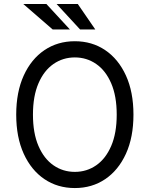

<svg xmlns="http://www.w3.org/2000/svg" viewBox="-20 -947 762 977"><path d="M659.1 -363.6Q659.1 -248.6 620.9 -164.8Q582.7 -81 515.4 -35.5Q448.2 9.9 360.8 9.9Q273.4 9.9 206.1 -35.5Q138.8 -81 100.7 -164.8Q62.5 -248.6 62.5 -363.6Q62.5 -478.7 100.7 -562.5Q138.8 -646.3 206.1 -691.8Q273.4 -737.2 360.8 -737.2Q448.2 -737.2 515.4 -691.8Q582.7 -646.3 620.9 -562.5Q659.1 -478.7 659.1 -363.6ZM573.9 -363.6Q573.9 -458.1 545.8 -523.1Q517.8 -588.1 469.5 -621.4Q421.2 -654.8 360.8 -654.8Q300.4 -654.8 252.1 -621.4Q203.8 -588.1 175.8 -523.1Q147.7 -458.1 147.7 -363.6Q147.7 -269.2 175.8 -204.2Q203.8 -139.2 252.1 -105.8Q300.4 -72.4 360.8 -72.4Q421.2 -72.4 469.5 -105.8Q517.8 -139.2 545.8 -204.2Q573.9 -269.2 573.9 -363.6ZM335.6 -797.2H247.9L98.4 -926.8H215.9ZM464.8 -797.2H387.4L267.8 -926.8H375.7Z"/></svg>

Font: Inter UI
Style: Regular
Weight: 400
Designer: Rasmus Andersson
Foundry: rsms
Version: Version 2.2